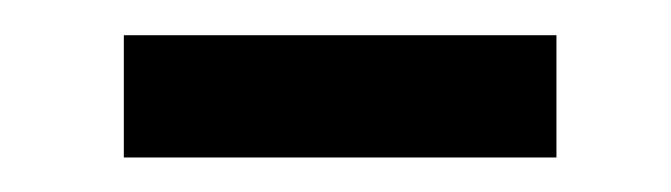

<svg xmlns="http://www.w3.org/2000/svg" viewBox="-20 -313 381 109"><path d="M50.3 -223.6V-293H295.9V-223.6Z"/></svg>

Font: MUA Office
Style: Regular
Weight: 400
Designer: Khon Soe Zaw Thu
Foundry: Myanmar Unicode
Version: Version 2.10 June 24, 2017